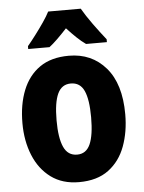

<svg xmlns="http://www.w3.org/2000/svg" viewBox="-54 -810 648 863"><g transform="rotate(-5 269.5 -378.0)"><path d="M501 -276Q501 -197 477 -132Q453 -67 401.5 -28.5Q350 10 268 10Q193 10 141.5 -28Q90 -66 63.5 -131Q37 -196 37 -276Q37 -360 62.5 -424Q88 -488 139.5 -524Q191 -560 271 -560Q374 -560 437.5 -486.5Q501 -413 501 -276ZM191 -275Q191 -196 209.5 -155Q228 -114 270 -114Q311 -114 329 -154.5Q347 -195 347 -276Q347 -356 329 -395.5Q311 -435 269 -435Q228 -435 209.5 -395.5Q191 -356 191 -275ZM343 -766Q362 -733 390.5 -693.5Q419 -654 447 -619V-606H353Q333 -620 312.5 -639.5Q292 -659 269 -684Q246 -659 225.5 -639Q205 -619 188 -606H92V-619Q108 -638 128.5 -665Q149 -692 167.5 -719Q186 -746 196 -766Z"/></g></svg>

Font: Noto Sans Thai Cond ExtBd
Style: Regular
Weight: 800
Width: 3
Designer: Monotype Design Team
Foundry: Monotype Imaging Inc.
Version: Version 2.002; ttfautohint (v1.8.4.7-5d5b)